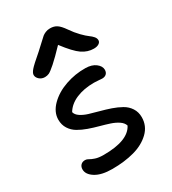

<svg xmlns="http://www.w3.org/2000/svg" viewBox="-189 -867 872 976"><g transform="rotate(-30 247.5 -379.0)"><path d="M116.2 -565.9Q97.2 -565.9 84 -577.6Q70.8 -589.4 70.8 -604Q70.8 -615.7 85 -632.3Q99.1 -648.9 151.9 -693.8Q168 -708 188 -727.1Q208 -746.1 215.1 -752Q222.2 -757.8 234.1 -762.9Q246.1 -768.1 261.2 -768.1Q284.7 -768.1 300.8 -757.3Q316.9 -746.6 336.9 -717.8Q356.9 -688.5 378.9 -666Q400.9 -643.6 414.1 -634.3Q427.2 -625 436 -614.7Q444.8 -604.5 444.8 -592.8Q444.8 -581.5 433.6 -574.2Q422.4 -566.9 403.8 -566.9Q367.7 -566.9 335.7 -588.6Q303.7 -610.4 254.9 -674.8Q208 -625.5 179.9 -600.8Q151.9 -576.2 140.4 -571Q128.9 -565.9 116.2 -565.9ZM179.2 9.8Q116.2 9.8 81.1 -12.2Q45.9 -34.2 45.9 -64Q45.9 -79.6 55.2 -89.4Q64.5 -99.1 81.1 -99.1Q90.3 -99.1 100.1 -93Q109.9 -86.9 128.4 -80.6Q147 -74.2 176.8 -74.2Q321.3 -74.2 356 -143.1Q350.6 -160.6 331.5 -173.6Q312.5 -186.5 286.6 -195.1Q260.7 -203.6 230.7 -211.7Q200.7 -219.7 171.6 -230Q142.6 -240.2 118.9 -254.2Q95.2 -268.1 80.6 -291Q65.9 -314 65.9 -344.2Q65.9 -388.7 103.5 -426.3Q141.1 -463.9 198.5 -483.9Q255.9 -503.9 315.9 -502.9Q353.5 -502.4 375.7 -485.1Q397.9 -467.8 397.9 -446.8Q397.9 -431.6 388.9 -422.9Q379.9 -414.1 363.8 -414.1Q359.4 -414.1 344.7 -415.5Q330.1 -417 316.9 -417Q256.8 -417 212.2 -397.9Q167.5 -378.9 146 -342.8Q149.9 -326.2 168.5 -313.7Q187 -301.3 213.1 -293.2Q239.3 -285.2 270 -277.1Q300.8 -269 330.6 -258.8Q360.4 -248.5 385 -234.6Q409.7 -220.7 424.8 -197.5Q439.9 -174.3 439.9 -144Q439.9 -92.8 402.8 -57.1Q365.7 -21.5 308.3 -5.9Q251 9.8 179.2 9.8Z"/></g></svg>

Font: Shantell Sans Normal
Style: Regular
Weight: 400
Designer: Stephen Nixon, Anya Danilova, Shantell Martin
Foundry: Arrow Type
Version: Version 1.006;[559af2be0]